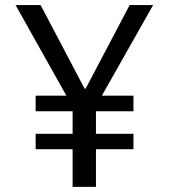

<svg xmlns="http://www.w3.org/2000/svg" viewBox="-20 -726 655 746"><path d="M574.9 -706.2 375.9 -354.4H498.5V-293.8H352.8V-206.2H498.5V-146.2H352.8V0H262.1V-146.2H118.5V-206.2H262.1V-293.8H118.5V-354.4H237.9L40.5 -706.2H137.9L308.7 -381.5H312.8L483.6 -706.2Z"/></svg>

Font: FiraCode Nerd Font
Style: Regular
Weight: 400
Designer: Carrois Corporate, Edenspiekermann AG, Nikita Prokopov
Foundry: Carrois Corporate, Edenspiekermann AG, Nikita Prokopov
Version: Version 6.002;Nerd Fonts 2.2.2